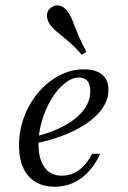

<svg xmlns="http://www.w3.org/2000/svg" viewBox="-20 -684 477 715"><path d="M183.9 11.3Q120.2 11.3 85.5 -29Q50.8 -69.4 50.8 -142.7Q50.8 -198.4 70.2 -249.6Q89.5 -300.8 123.4 -340.3Q157.3 -379.8 200.8 -402.8Q244.4 -425.8 291.9 -425.8Q337.1 -425.8 360.5 -406Q383.9 -386.3 383.9 -349.2Q383.9 -305.6 350.4 -266.5Q316.9 -227.4 255.6 -197.2Q194.4 -166.9 109.7 -149.2V-175Q175 -191.1 221 -216.5Q266.9 -241.9 291.5 -274.2Q316.1 -306.5 316.1 -344.4Q316.1 -369.4 305.6 -382.3Q295.2 -395.2 274.2 -395.2Q247.6 -395.2 220.6 -373.4Q193.5 -351.6 171.8 -315.7Q150 -279.8 136.7 -235.9Q123.4 -191.9 123.4 -148.4Q123.4 -91.1 146 -60.5Q168.5 -29.8 210.5 -29.8Q245.2 -29.8 273.4 -50Q301.6 -70.2 323.4 -111.3H353.2Q325.8 -51.6 282.3 -20.2Q238.7 11.3 183.9 11.3ZM284.7 -479.8Q256.5 -512.1 233.1 -531.5Q209.7 -550.8 192.7 -564.9Q175.8 -579 166.1 -592.7Q154 -610.5 154.8 -628.2Q155.6 -646 171 -656.5Q186.3 -666.9 202.8 -662.9Q219.4 -658.9 232.3 -640.3Q242.7 -626.6 250.4 -606Q258.1 -585.5 269.8 -557.3Q281.5 -529 301.6 -491.1Z"/></svg>

Font: Playfair 5pt SemiExpanded Light 12pt
Style: Italic
Weight: 300
Italic angle: -15.6°
Version: Version 2.000;gftools[0.9.28]